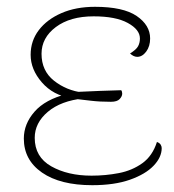

<svg xmlns="http://www.w3.org/2000/svg" viewBox="-20 -532 510 564"><path d="M251 12Q157 12 103.5 -25Q50 -62 50 -125Q50 -168 81.5 -204Q113 -240 177 -256L189 -244Q136 -252 103 -290Q70 -328 70 -371Q70 -412 94 -443.5Q118 -475 160.5 -493.5Q203 -512 259 -512Q342 -512 381.5 -485Q421 -458 421 -419Q421 -396 409.5 -380.5Q398 -365 383 -365Q378 -365 372.5 -367.5Q367 -370 362 -375Q380 -386 385.5 -396Q391 -406 391 -419Q391 -445 355.5 -464.5Q320 -484 255 -484Q186 -484 144 -452.5Q102 -421 102 -374Q102 -324 138.5 -295Q175 -266 224 -260L226 -243Q159 -236 120.5 -203.5Q82 -171 82 -127Q82 -71 130.5 -43.5Q179 -16 249 -16Q290 -16 329 -23.5Q368 -31 398 -52.5Q428 -74 441 -115Q449 -112 452 -107Q455 -102 455 -97Q455 -70 431 -45Q407 -20 361.5 -4Q316 12 251 12ZM306 -233Q273 -233 248 -236Q223 -239 205 -241V-262Q242 -264 273.5 -265Q305 -266 336 -267Q339 -263 339 -257Q339 -249 331.5 -241Q324 -233 306 -233Z"/></svg>

Font: Arima Thin
Style: Regular
Weight: 100
Designer: Joana Correia and Natanael Gama
Foundry: NDISCOVER
Version: Version 1.101;gftools[0.9.23]